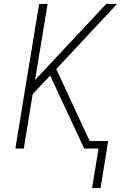

<svg xmlns="http://www.w3.org/2000/svg" viewBox="-20 -755 640 976"><path d="M491 201H448L481 0H408L283 -268L235 -371L146 -276L101 0H58L179 -735H222L158 -348L520 -735H575L266 -404L436 -38H530Z"/></svg>

Font: Iosevka SS04 XLt Ex Obl
Style: Regular
Weight: 200
Width: 7
Italic angle: -9°
Monospace: yes
Designer: Belleve Invis
Foundry: Belleve Invis
Version: Version 19.0.0; ttfautohint (v1.8.4)